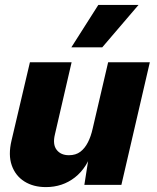

<svg xmlns="http://www.w3.org/2000/svg" viewBox="-20 -754 642 783"><path d="M167 9Q116 9 79.5 -14Q43 -37 28 -79.5Q13 -122 27 -181L102 -500H272L204 -206Q194 -165 211 -143Q228 -121 261 -121Q289 -121 307.5 -135Q326 -149 338.5 -173.5Q351 -198 358 -230L421 -500H591L475 0H324L349 -159L358 -144Q336 -70 285.5 -30.5Q235 9 167 9ZM381 -734H545L397 -561H271Z"/></svg>

Font: Kantumruy Pro
Style: Italic
Weight: 400
Italic angle: -13°
Designer: Sovichet Tep
Foundry: Sovichet Tep
Version: Version 1.002